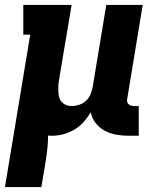

<svg xmlns="http://www.w3.org/2000/svg" viewBox="-29 -540 649 775"><path d="M-9 215 93 -400H65V-520H260L209 -216Q207 -204 206.5 -192.5Q206 -181 206.5 -169.5Q207 -158 210 -147Q213 -136 220.5 -128Q228 -120 238 -116Q248 -112 260 -112Q275 -112 290.5 -117Q306 -122 318 -133Q330 -144 336 -158.5Q342 -173 345 -188L400 -520H547L485 -144Q483 -137 484 -131Q485 -125 489 -120.5Q493 -116 499 -114Q505 -112 511 -112H531V8H491Q465 8 440 3.5Q415 -1 393.5 -12.5Q372 -24 357 -43.5Q342 -63 337 -87Q325 -66 308.5 -47.5Q292 -29 270.5 -16.5Q249 -4 226 2Q203 8 180 8Q176 8 172 8Q168 8 165 7Q165 32 162.5 57Q160 82 156 107L138 215Z"/></svg>

Font: Iosevka Etoile Heavy
Style: Italic
Weight: 900
Italic angle: -9°
Designer: Belleve Invis
Foundry: Belleve Invis
Version: Version 22.1.2; ttfautohint (v1.8.4)